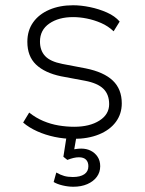

<svg xmlns="http://www.w3.org/2000/svg" viewBox="-20 -520 551 730"><path d="M259 8Q223 8 187.5 0.5Q152 -7 121 -21Q90 -35 68 -54L91 -92Q116 -72 144.5 -60Q173 -48 203 -43Q233 -38 262 -38Q321 -38 358 -61.5Q395 -85 395 -124Q395 -161 373 -182.5Q351 -204 303 -213L212 -230Q150 -243 117 -274.5Q84 -306 84 -361Q84 -404 106 -435Q128 -466 167.5 -483Q207 -500 258 -500Q288 -500 322 -493Q356 -486 386.5 -472.5Q417 -459 435 -438L412 -401Q391 -421 364.5 -432.5Q338 -444 310.5 -449.5Q283 -455 258 -455Q203 -455 167.5 -430.5Q132 -406 132 -362Q132 -328 151.5 -307Q171 -286 217 -277L306 -260Q375 -246 409 -213.5Q443 -181 443 -127Q443 -87 420.5 -56.5Q398 -26 356.5 -9Q315 8 259 8ZM259 190Q239 190 218 185Q197 180 184 172L194 136Q210 145 224 149Q238 153 257 153Q285 153 300.5 142.5Q316 132 316 112Q316 96 307 87Q298 78 280 78Q270 78 259.5 80.5Q249 83 236 88L221 76L236 -20H274L261 55L243 52Q253 49 265.5 47Q278 45 289 45Q309 45 325 53Q341 61 351 76Q361 91 361 112Q361 135 348 152.5Q335 170 312 180Q289 190 259 190Z"/></svg>

Font: Nunito Sans 7pt SemiCondensed ExtraLight
Style: Regular
Weight: 250
Width: 4
Designer: Vernon Adams
Foundry: Vernon Adams
Version: Version 3.101;gftools[0.9.27]